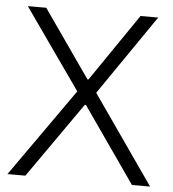

<svg xmlns="http://www.w3.org/2000/svg" viewBox="-50 -733 701 779"><g transform="rotate(5 300.0 -343.0)"><path d="M9 0 262 -359 32 -686H107L299 -411H303L491 -686H563L339 -360L590 0H516L302 -307H297L82 0Z"/></g></svg>

Font: Archivo SemiCondensed ExtraLight
Style: Regular
Weight: 250
Width: 4
Designer: Hector Gatti
Foundry: Omnibus-Type
Version: Version 2.001